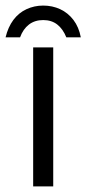

<svg xmlns="http://www.w3.org/2000/svg" viewBox="-39 -669 310 689"><path d="M80 0V-499H152V0ZM116 -649Q84 -649 56 -636Q28 -623 9 -597.5Q-10 -572 -19 -535H33Q44 -565 65 -581Q86 -597 116 -597Q146 -597 166.5 -581Q187 -565 199 -535H251Q244 -572 224.5 -597.5Q205 -623 177 -636Q149 -649 116 -649Z"/></svg>

Font: Maven Pro VF Beta
Style: Regular
Weight: 400
Designer: Joe Prince
Foundry: Joe Prince
Version: Version 2.002